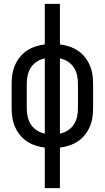

<svg xmlns="http://www.w3.org/2000/svg" viewBox="-20 -755 540 990"><path d="M211 215V6Q187 3 163.5 -4.5Q140 -12 119.5 -25.5Q99 -39 83.5 -58Q68 -77 58 -99.5Q48 -122 44 -146.5Q40 -171 40 -195V-325Q40 -349 44 -373.5Q48 -398 58 -420.5Q68 -443 83.5 -462Q99 -481 119.5 -494.5Q140 -508 163.5 -515.5Q187 -523 211 -526V-735H289V-526Q313 -523 336.5 -515.5Q360 -508 380.5 -494.5Q401 -481 416.5 -462Q432 -443 442 -420.5Q452 -398 456 -373.5Q460 -349 460 -325V-195Q460 -171 456 -146.5Q452 -122 442 -99.5Q432 -77 416.5 -58Q401 -39 380.5 -25.5Q360 -12 336.5 -4.5Q313 3 289 6V215ZM211 -66V-454Q190 -450 171 -438Q152 -426 140 -408Q128 -390 123 -368.5Q118 -347 118 -325V-195Q118 -173 123 -151.5Q128 -130 140 -112Q152 -94 171 -82Q190 -70 211 -66ZM289 -66Q310 -70 329 -82Q348 -94 360 -112Q372 -130 377 -151.5Q382 -173 382 -195V-325Q382 -347 377 -368.5Q372 -390 360 -408Q348 -426 329 -438Q310 -450 289 -454Z"/></svg>

Font: Iosevka Algr
Style: Regular
Weight: 400
Monospace: yes
Designer: Belleve Invis
Foundry: Belleve Invis
Version: Version 26.0.2; ttfautohint (v1.8.3)